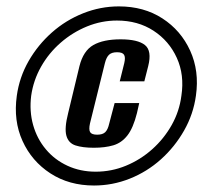

<svg xmlns="http://www.w3.org/2000/svg" viewBox="-20 -611 640 601"><path d="M274.3 -30.3Q196.3 -30.3 137.8 -68.3Q79.3 -106.3 50.5 -169.8Q21.6 -233.3 32.6 -311.3Q40.7 -369.5 69.7 -420.1Q98.8 -470.7 142.4 -509.3Q186 -547.9 240.2 -569.4Q294.3 -591 352.3 -591Q430.3 -591 488.3 -553.4Q546.3 -515.9 575.3 -452.3Q604.3 -388.7 593.3 -311.6Q585.3 -253.5 556.3 -202.5Q527.3 -151.4 483.8 -112.3Q440.3 -73.3 386.3 -51.8Q332.3 -30.3 274.3 -30.3ZM279.6 -73.6Q328.9 -73.6 374.1 -92.2Q419.4 -110.8 456.3 -143.7Q493.2 -176.6 517.4 -219.6Q541.6 -262.6 547.8 -311.4Q557.7 -376.5 533.5 -429.8Q509.3 -483.1 460.4 -514.9Q411.5 -546.7 346.1 -546.7Q297.7 -546.7 252.5 -528.3Q207.2 -509.8 170.1 -477.5Q132.9 -445.2 108.7 -402.5Q84.5 -359.9 77.6 -311.3Q71.6 -262.8 83.7 -219.7Q95.9 -176.6 123.5 -143.7Q151 -110.8 191.1 -92.2Q231.2 -73.6 279.6 -73.6ZM273.6 -148.5Q238.6 -148.5 216.3 -155.8Q194.1 -163.1 187.7 -186.6Q181.4 -210 193.2 -256.4L228.7 -404Q240.8 -452.1 272.2 -470Q303.5 -487.9 357.6 -487.9Q411.4 -487.9 433.7 -470Q456 -452.1 443.9 -404L431.8 -356.4H354.8L369 -413.5Q373.3 -431.9 368.2 -439.7Q363.2 -447.5 346.4 -447.5Q329.7 -447.5 321.4 -439.7Q313 -431.9 308.4 -413.5L261.6 -224.4Q257.4 -205.1 262.2 -197.3Q267.1 -189.4 284.2 -189.4Q301.3 -189.4 309.4 -197.3Q317.6 -205.1 321.9 -224.4L338.8 -288.4H415.8L408.7 -257Q396.9 -210 378.7 -186.9Q360.6 -163.8 334.6 -156.1Q308.7 -148.5 273.6 -148.5Z"/></svg>

Font: Alumni Sans Thin
Style: Italic
Weight: 100
Italic angle: -8°
Designer: Robert E. Leuschke
Foundry: Robert E. Leuschke
Version: Version 1.016